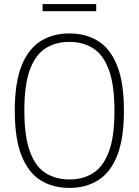

<svg xmlns="http://www.w3.org/2000/svg" viewBox="-20 -913 680 942"><path d="M320.5 9Q239.5 9 179.2 -28.5Q119 -66 85.8 -149.2Q52.5 -232.5 52.5 -370Q52.5 -507.5 86 -590.8Q119.5 -674 179.8 -711.5Q240 -749 320.5 -749Q401.5 -749 461.5 -711.5Q521.5 -674 554.8 -590.8Q588 -507.5 588 -370Q588 -232.5 554.8 -149.2Q521.5 -66 461.2 -28.5Q401 9 320.5 9ZM320.5 -32.5Q386.5 -32.5 436.2 -63.5Q486 -94.5 513.8 -167.8Q541.5 -241 541.5 -368Q541.5 -497 513.8 -571.2Q486 -645.5 436.2 -676.5Q386.5 -707.5 320.5 -707.5Q254 -707.5 204.2 -676.5Q154.5 -645.5 127 -572.2Q99.5 -499 99.5 -372Q99.5 -243 127 -168.8Q154.5 -94.5 204.2 -63.5Q254 -32.5 320.5 -32.5ZM189 -858V-893H452V-858Z"/></svg>

Font: Encode Sans SemiCondensed SemiCondensed ExtraLight
Style: Regular
Weight: 200
Width: 4
Designer: Multiple Designers
Foundry: Impallari Type
Version: Version 3.000; ttfautohint (v1.8.3) -l 8 -r 50 -G 200 -x 14 